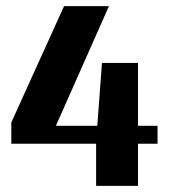

<svg xmlns="http://www.w3.org/2000/svg" viewBox="-20 -609 553 629"><path d="M314 -402.8H432.1V-196.8H496.1V-138.2H432.1V0H294.9V-138.2H17.1V-208L189.9 -588.9H336.9L163.1 -196.8H298.8Z"/></svg>

Font: Wesal
Style: Regular
Weight: 700
Designer: Ahmed zaza
Foundry: Ahmed zaza
Version: Version 2.01